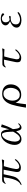

<svg xmlns="http://www.w3.org/2000/svg" viewBox="2149 -2731 702 5040"><g transform="rotate(-90 2500.0 -211.0)"><path d="M840 -157Q840 -150 837 -144.5Q834 -139 830 -134Q807 -102 773 -74.5Q739 -47 700 -30.5Q661 -14 620 -14Q563 -14 534 -36Q505 -58 505 -119Q505 -133 507 -145.5Q509 -158 511 -171Q525 -245 538 -319Q551 -393 565 -466Q535 -466 505.5 -466.5Q476 -467 446 -467Q437 -428 429 -389Q421 -350 413 -311Q401 -255 384.5 -197Q368 -139 327 -95Q308 -74 285.5 -57Q263 -40 239 -26Q228 -19 207.5 -8.5Q187 2 174 2Q170 2 165 0Q160 -2 160 -7Q160 -13 169.5 -17.5Q179 -22 183 -24Q224 -45 251.5 -82.5Q279 -120 296 -160Q326 -233 340.5 -310Q355 -387 368 -464Q334 -462 300 -459Q266 -456 236 -438Q227 -433 213.5 -421Q200 -409 190 -408L189 -409Q192 -422 203.5 -442Q215 -462 229.5 -479Q244 -496 257 -499Q274 -505 295.5 -506Q317 -507 336 -507Q415 -507 494 -504.5Q573 -502 652 -502Q679 -502 706 -503.5Q733 -505 760 -507Q777 -509 793.5 -511Q810 -513 826 -513Q828 -513 831.5 -512Q835 -511 835 -508Q835 -507 830.5 -495.5Q826 -484 821.5 -472.5Q817 -461 815 -458Q812 -454 807 -454Q798 -454 789 -454.5Q780 -455 771 -456Q743 -459 715 -460Q687 -461 658 -461Q636 -386 616 -309.5Q596 -233 585 -155Q584 -149 583.5 -142.5Q583 -136 583 -130Q583 -96 597 -76Q611 -56 648 -56Q679 -56 709.5 -72Q740 -88 766.5 -111.5Q793 -135 811 -157Q812 -159 815 -162Q818 -166 822 -169Q826 -172 830 -172Q836 -172 838 -167Q840 -162 840 -157Z M1564 -216Q1563 -254 1561 -291.5Q1559 -329 1556 -366Q1555 -379 1551 -403Q1547 -427 1540 -451.5Q1533 -476 1521 -493.5Q1509 -511 1491 -511Q1473 -511 1458.5 -506Q1444 -501 1430 -490Q1398 -468 1374 -429.5Q1350 -391 1334 -344.5Q1318 -298 1310 -251.5Q1302 -205 1302 -168Q1302 -143 1310.5 -112.5Q1319 -82 1338 -60Q1357 -38 1388 -38Q1416 -38 1442.5 -57Q1469 -76 1492 -105Q1515 -134 1533.5 -164Q1552 -194 1564 -216ZM1782 -73Q1782 -67 1776 -59Q1755 -33 1728 -15.5Q1701 2 1666 2Q1643 2 1627 -13Q1611 -28 1600.5 -51Q1590 -74 1584.5 -97.5Q1579 -121 1576 -139Q1550 -102 1520 -70Q1490 -38 1452.5 -18.5Q1415 1 1366 1Q1315 1 1281.5 -24Q1248 -49 1232 -90Q1216 -131 1216 -177Q1216 -235 1235.5 -298Q1255 -361 1292 -415Q1329 -469 1381.5 -502.5Q1434 -536 1500 -536Q1539 -536 1563 -513.5Q1587 -491 1599.5 -457Q1612 -423 1617.5 -386Q1623 -349 1624 -320Q1642 -373 1657 -427Q1672 -481 1686 -535L1756 -515Q1732 -439 1701 -366Q1670 -293 1631 -224Q1632 -209 1634.5 -179.5Q1637 -150 1643.5 -118Q1650 -86 1663 -63.5Q1676 -41 1697 -41Q1716 -41 1731.5 -52Q1747 -63 1758 -74.5Q1769 -86 1772 -86Q1777 -86 1779.5 -82Q1782 -78 1782 -73Z M2714 -284Q2714 -332 2697.5 -375Q2681 -418 2647 -445Q2613 -472 2560 -472Q2514 -472 2479.5 -450Q2445 -428 2422.5 -392Q2400 -356 2389 -313.5Q2378 -271 2378 -231Q2378 -184 2394 -140.5Q2410 -97 2444 -70Q2478 -43 2531 -43Q2578 -43 2612.5 -65Q2647 -87 2669.5 -122.5Q2692 -158 2703 -200.5Q2714 -243 2714 -284ZM2805 -282Q2805 -200 2771.5 -137.5Q2738 -75 2677 -40Q2616 -5 2533 -5Q2454 -5 2403.5 -44Q2353 -83 2324 -153Q2311 -86 2301.5 -17.5Q2292 51 2284 120H2195Q2204 59 2215 -1.5Q2226 -62 2239 -121Q2253 -189 2274.5 -257Q2296 -325 2331.5 -381Q2367 -437 2423 -471Q2479 -505 2563 -505Q2632 -505 2686.5 -479.5Q2741 -454 2773 -404Q2805 -354 2805 -282Z M3750 -500Q3750 -500 3745.5 -487.5Q3741 -475 3736.5 -463Q3732 -451 3731 -450Q3728 -446 3722 -446Q3704 -446 3686 -447.5Q3668 -449 3649 -450Q3621 -452 3593.5 -452Q3566 -452 3538 -452Q3517 -377 3497.5 -300Q3478 -223 3466 -146Q3465 -140 3464.5 -133.5Q3464 -127 3464 -121Q3464 -85 3478.5 -66Q3493 -47 3531 -47Q3561 -47 3591.5 -63Q3622 -79 3648.5 -102.5Q3675 -126 3692 -148Q3696 -153 3700.5 -158Q3705 -163 3711 -163Q3717 -163 3719 -158Q3721 -153 3721 -148Q3721 -137 3711 -125Q3687 -94 3653.5 -66.5Q3620 -39 3581.5 -22Q3543 -5 3501 -5Q3444 -5 3415 -27Q3386 -49 3386 -110Q3386 -124 3388 -136.5Q3390 -149 3392 -162Q3406 -236 3423 -309.5Q3440 -383 3454 -457Q3432 -456 3402.5 -456Q3373 -456 3345 -452.5Q3317 -449 3297 -438Q3287 -433 3274.5 -420.5Q3262 -408 3251 -408L3250 -409V-411Q3251 -425 3256.5 -437Q3262 -449 3269 -459Q3279 -471 3294.5 -484.5Q3310 -498 3326 -498Q3348 -498 3369.5 -499Q3391 -500 3413 -500Q3457 -500 3500 -497.5Q3543 -495 3586 -495Q3622 -495 3658 -497Q3694 -499 3730 -503Q3734 -504 3737 -504Q3740 -504 3743 -504Q3750 -504 3750 -500Z M4701 -84Q4701 -78 4698 -74Q4695 -70 4690 -65Q4668 -43 4633 -28Q4598 -13 4560.5 -6Q4523 1 4491 1Q4463 1 4429.5 -5.5Q4396 -12 4365.5 -26Q4335 -40 4315 -64Q4295 -88 4295 -123Q4295 -171 4320.5 -204.5Q4346 -238 4385 -261Q4424 -284 4462 -299Q4437 -311 4412 -326.5Q4387 -342 4370.5 -365Q4354 -388 4354 -419Q4354 -433 4358 -445.5Q4362 -458 4369 -469Q4394 -510 4440 -526Q4486 -542 4531 -542Q4544 -542 4566.5 -539.5Q4589 -537 4613 -530.5Q4637 -524 4653.5 -512.5Q4670 -501 4670 -484Q4670 -474 4660.5 -463Q4651 -452 4641 -452Q4637 -452 4622.5 -467.5Q4608 -483 4587 -498Q4566 -513 4540 -513Q4491 -513 4462.5 -486.5Q4434 -460 4434 -410Q4434 -373 4455 -341.5Q4476 -310 4518 -310Q4526 -310 4547 -317.5Q4568 -325 4581 -325Q4589 -325 4596 -319Q4603 -313 4603 -305Q4603 -289 4591.5 -284.5Q4580 -280 4565 -280.5Q4550 -281 4539 -281Q4471 -281 4425.5 -249Q4380 -217 4380 -142Q4380 -103 4398 -80Q4416 -57 4445.5 -46.5Q4475 -36 4510 -36Q4553 -36 4596 -54Q4639 -72 4674 -95Q4677 -97 4680 -99Q4683 -101 4687 -101Q4694 -101 4697.5 -95.5Q4701 -90 4701 -84Z"/></g></svg>

Font: Kaisei HarunoUmi
Style: Regular
Weight: 400
Designer: Font-Kai, 金井和夫
Foundry: KAZUO KANAI
Version: Version 5.003